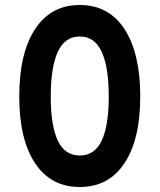

<svg xmlns="http://www.w3.org/2000/svg" viewBox="-20 -736 640 768"><path d="M183 -350Q183 -233 211.2 -173.5Q239.4 -114 299 -114Q358.6 -114 386.8 -173.5Q415 -233 415 -350Q415 -467.4 386.8 -528.7Q358.6 -590 299 -590Q239.4 -590 211.2 -528.7Q183 -467.4 183 -350ZM541 -350Q541 -178.2 477.8 -83.1Q414.6 12 299 12Q183.4 12 120.2 -83.1Q57 -178.2 57 -350Q57 -522.8 120.2 -619.4Q183.4 -716 299 -716Q415.2 -716 478.1 -619.4Q541 -522.8 541 -350Z"/></svg>

Font: Fliege Mono Thin
Style: Regular
Weight: 100
Version: Version 0.020;Glyphs 3.3 (3306)